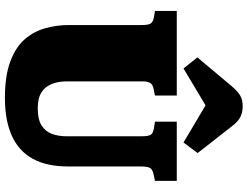

<svg xmlns="http://www.w3.org/2000/svg" viewBox="-136 -882 1032 801"><g transform="rotate(90 380.5 -482.0)"><path d="M389 14Q297 14 237 -8.5Q177 -31 144.5 -68.5Q112 -106 98.5 -153.5Q85 -201 85 -251V-556Q85 -583 79 -593.5Q73 -604 51 -608L26 -612V-703H379V-612L350 -606Q332 -602 326 -591.5Q320 -581 320 -557V-244Q320 -208 331 -181Q342 -154 366 -138.5Q390 -123 432 -123Q479 -123 504 -139Q529 -155 539 -182Q549 -209 549 -242V-556Q549 -584 543 -594Q537 -604 514 -608L488 -612V-703H735V-612L707 -606Q688 -602 681.5 -592Q675 -582 675 -553V-250Q675 -160 642.5 -101.5Q610 -43 546 -14.5Q482 14 389 14ZM266 -731 220 -789 339 -931Q362 -958 380 -968Q398 -978 424 -978Q447 -978 467 -969Q487 -960 508 -932L619 -790L575 -731L420 -823Z"/></g></svg>

Font: Literata 18pt Black
Style: Regular
Weight: 900
Designer: Latin by Veronika Burian and Jose Scaglione. Greek by Irene Vlachou. Cyrillic by Vera Evstafieva.
Foundry: TypeTogether
Version: Version 3.103;gftools[0.9.29]